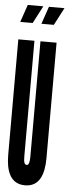

<svg xmlns="http://www.w3.org/2000/svg" viewBox="-61 -946 373 985"><g transform="rotate(5 125.0 -453.5)"><path d="M41 -915 10 -825H74L121 -915ZM150 -915 119 -825H183L230 -915ZM122 -735V-141C122 -117 119 -97 107 -97C94 -97 91 -113 91 -141V-735H8V-141C8 -66 27 8 107 8C182 8 205 -58 205 -141V-735Z"/></g></svg>

Font: League Gothic Condensed
Style: Regular
Weight: 400
Width: 3
Designer: Tyler Finck
Foundry: The League of Moveable Type
Version: Version 1.001;PS 001.001;hotconv 1.0.56;makeotf.lib2.0.21325